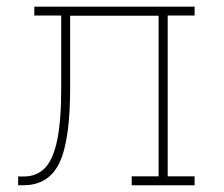

<svg xmlns="http://www.w3.org/2000/svg" viewBox="-20 -548 664 568"><path d="M33.7 0V-25.9H50.8Q87.9 -25.9 112.3 -50.3Q136.7 -74.7 148.9 -132.1Q161.1 -189.5 161.1 -288.1V-502H81.5V-528.3H476.1H555.7V-502H476.1V-26.4H555.7V0H369.6V-26.4H449.2V-501.5H187.5V-288.1Q187.5 -132.8 155.8 -66.4Q124 0 49.3 0Z"/></svg>

Font: Roboto Slab LO Thin
Style: Regular
Weight: 250
Designer: Google
Version: Version 2.00;September 28, 2018;FontCreator 11.5.0.2427 64-b